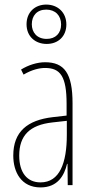

<svg xmlns="http://www.w3.org/2000/svg" viewBox="-20 -809 406 839"><path d="M184 -617C234 -617 270 -650 270 -702C270 -755 232 -789 182 -789C134 -789 96 -757 96 -703C96 -648 136 -617 184 -617ZM184 -639C141 -639 119 -668 119 -703C119 -740 141 -767 182 -767C222 -767 247 -741 247 -702C247 -664 223 -639 184 -639ZM177 -537C143 -537 104 -525 72 -505L83 -483C120 -505 153 -512 177 -512C244 -512 271 -475 271 -355V-304L210 -297C100 -284 38 -234 38 -129C38 -57 73 10 157 10C233 10 261 -43 273 -93H275L276 0H297V-358C297 -489 261 -537 177 -537ZM209 -274 272 -281V-220C272 -97 241 -12 157 -12C99 -12 64 -54 64 -129C64 -217 110 -263 209 -274Z"/></svg>

Font: Noto Sans Tamil ExtraCondensed Thin
Style: Regular
Weight: 100
Width: 2
Designer: Jelle Bosma - Monotype Design Team
Foundry: Monotype Imaging Inc.
Version: Version 2.004